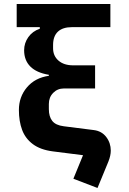

<svg xmlns="http://www.w3.org/2000/svg" viewBox="-20 -760 640 955"><path d="M338 -625Q292 -625 268 -602.5Q244 -580 244 -536V-520Q244 -482 271 -458.5Q298 -435 344 -435H453V-320H298Q266 -320 244.5 -298Q223 -276 223 -243V-217Q223 -180 240 -158.5Q257 -137 297 -132L447 -113Q486 -108 508.5 -78.5Q531 -49 531 -11Q531 14 519 44L465 175L345 129L393 12L243 -7Q181 -15 143.5 -43Q106 -71 90 -114Q74 -157 74 -213Q74 -278 114 -325.5Q154 -373 223 -383V-388Q162 -398 131 -429Q100 -460 100 -510Q100 -546 121 -575.5Q142 -605 178 -617V-625H63V-740H529V-625Z"/></svg>

Font: iA Writer Duo V
Style: Regular
Weight: 400
Designer: Mike Abbink, Paul van der Laan, Pieter van Rosmalen, Oliver Reichenstein
Foundry: Information Architects Inc.
Version: Version 2.000